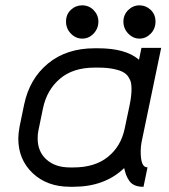

<svg xmlns="http://www.w3.org/2000/svg" viewBox="-20 -695 640 727"><path d="M142.6 -284.2 125.5 -201.2Q122.6 -188.5 122.6 -170.4Q122.6 -121.1 155.8 -91.1Q189 -61 245.1 -61H258.3Q338.9 -61 388.4 -100.8Q438 -140.6 452.1 -208L471.2 -298.8Q478 -332 478 -356.9Q478 -371.1 476.1 -381.1Q474.1 -391.1 466.8 -402.8Q459.5 -414.6 446.3 -421.9Q433.1 -429.2 408.9 -434.1Q384.8 -439 351.1 -439H338.4Q256.3 -439 206.8 -396.7Q157.2 -354.5 142.6 -284.2ZM538.6 -61.5 523.4 12.2H521.5Q502.9 12.2 489.7 6.3Q476.6 0.5 469 -11Q461.4 -22.5 457.5 -33Q453.6 -43.5 450.2 -58.6Q376.5 12.2 258.3 12.2H245.1Q158.2 12.2 103.8 -39.3Q49.3 -90.8 49.3 -170.4Q49.3 -189.9 54.2 -215.8L71.3 -298.8Q91.8 -397 161.9 -454.6Q231.9 -512.2 338.4 -512.2H351.1Q456.5 -512.2 506.3 -468.8L515.6 -513.7H590.3L516.1 -157.2Q512.7 -140.1 512.7 -121.6Q512.7 -61.5 537.1 -61.5ZM508.3 -548.8Q483.9 -548.8 465.6 -567.9Q447.3 -586.9 447.3 -613.3Q447.3 -639.2 465.6 -657Q483.9 -674.8 508.3 -674.8Q532.2 -674.8 550.5 -657.7Q568.8 -640.6 568.8 -613.3Q568.8 -585.9 550.5 -567.4Q532.2 -548.8 508.3 -548.8ZM352.5 -613.3Q352.5 -586.9 334.5 -567.9Q316.4 -548.8 291.5 -548.8Q266.6 -548.8 248.3 -567.9Q230 -586.9 230 -613.3Q230 -640.6 248.3 -657.7Q266.6 -674.8 291 -674.8Q316.9 -674.8 334.7 -656.5Q352.5 -638.2 352.5 -613.3Z"/></svg>

Font: Anka/Coder
Style: Italic
Weight: 400
Italic angle: -12°
Monospace: yes
Version: Version 001.100